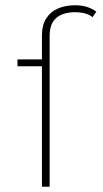

<svg xmlns="http://www.w3.org/2000/svg" viewBox="-20 -709 391 729"><path d="M345.7 -664.1Q333.5 -674.8 312.7 -681.9Q292 -689 264.6 -689Q229 -689 200.7 -677Q172.4 -665 155.8 -639.6Q139.2 -614.3 139.2 -574.2V0H168.5V-572.8Q168.5 -619.1 193.8 -640.9Q219.2 -662.6 264.6 -662.6Q288.1 -662.6 305.4 -657.2Q322.8 -651.9 331.1 -643.6ZM46.4 -457.5H153.8V-483.4H46.4Z"/></svg>

Font: Estedad-FD-VF Thin
Style: Regular
Weight: 100
Designer: Amin Abedi
Version: Version 5.0